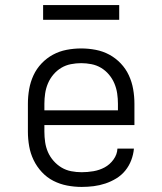

<svg xmlns="http://www.w3.org/2000/svg" viewBox="-20 -729 640 757"><path d="M302 8Q273 8 244.5 2.5Q216 -3 190.5 -16Q165 -29 145 -50.5Q125 -72 112.5 -98Q100 -124 95 -152.5Q90 -181 90 -210V-320Q90 -349 95 -377.5Q100 -406 112 -432Q124 -458 144 -479Q164 -500 189 -513.5Q214 -527 242.5 -532.5Q271 -538 300 -538Q329 -538 357.5 -532.5Q386 -527 411 -513.5Q436 -500 456 -479Q476 -458 488 -432Q500 -406 505 -377.5Q510 -349 510 -320V-236H155V-210Q155 -189 158 -168.5Q161 -148 169 -129.5Q177 -111 191 -95Q205 -79 222.5 -68.5Q240 -58 260.5 -54Q281 -50 302 -50Q325 -50 348.5 -54Q372 -58 392.5 -69Q413 -80 427.5 -100Q442 -120 443 -143H508Q506 -120 497.5 -97.5Q489 -75 474 -56.5Q459 -38 438.5 -25.5Q418 -13 395.5 -5.5Q373 2 349.5 5Q326 8 302 8ZM155 -294H445V-320Q445 -340 442 -360.5Q439 -381 431 -400Q423 -419 409.5 -435Q396 -451 378.5 -461.5Q361 -472 340.5 -476Q320 -480 300 -480Q280 -480 259.5 -476Q239 -472 221.5 -461.5Q204 -451 190.5 -435Q177 -419 169 -400Q161 -381 158 -360.5Q155 -340 155 -320ZM150 -651V-709H450V-651Z"/></svg>

Font: Iosevka Slab Light Extended
Style: Regular
Weight: 300
Width: 7
Monospace: yes
Designer: Belleve Invis
Foundry: Belleve Invis
Version: Version 11.1.0; ttfautohint (v1.8.3)